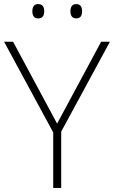

<svg xmlns="http://www.w3.org/2000/svg" viewBox="-20 -918 557 938"><path d="M138 -863C138 -843 146 -828 166 -828C189 -828 196 -843 196 -863C196 -883 189 -898 166 -898C146 -898 138 -883 138 -863ZM324 -863C324 -843 332 -828 352 -828C374 -828 381 -843 381 -863C381 -883 374 -898 352 -898C332 -898 324 -883 324 -863ZM259 -314 44 -714H0L240 -271V0H279V-275L517 -714H474Z"/></svg>

Font: Noto Sans Thai Looped ExtraLight
Style: Regular
Weight: 200
Designer: Sasikarn Vongin, Ben Mitchell
Foundry: The Fontpad Ltd
Version: Version 1.001